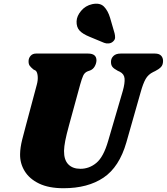

<svg xmlns="http://www.w3.org/2000/svg" viewBox="-20 -984 884 1018"><path d="M553.5 -237 631.5 -503.5Q642.5 -543 640.5 -567.5Q638.5 -592 614.5 -604L604.5 -608.5Q583 -620 575.5 -630.2Q568 -640.5 568.5 -657Q568.5 -674.5 581.5 -687.2Q594.5 -700 619.5 -700H801.5Q823.5 -700 834 -689Q844.5 -678 844.5 -661Q844.5 -639.5 833 -628Q821.5 -616.5 802.5 -607L793 -602.5Q766 -589.5 752.2 -565.2Q738.5 -541 726 -496L650 -229Q612.5 -98.5 529 -42.2Q445.5 14 317 14Q238.5 14 187.2 -10.8Q136 -35.5 110.8 -76.8Q85.5 -118 86.5 -167Q87 -201.5 97.8 -244.5Q108.5 -287.5 117.5 -319.5L175 -534.5Q182 -559.5 179.8 -581.2Q177.5 -603 168.5 -610L157.5 -615.5Q143 -627.5 137 -636.2Q131 -645 131.5 -661Q132 -676.5 142.5 -688.2Q153 -700 171 -700H447Q491.5 -700 491.5 -663.5Q491 -648 482.5 -632.5Q474 -617 458 -610.5L445 -606Q428.5 -599.5 421 -582.8Q413.5 -566 405 -535.5L346 -320Q332 -269 326 -238Q320 -207 319.5 -184Q319 -136.5 342 -112.8Q365 -89 406.5 -89Q453.5 -89 491.2 -120.5Q529 -152 553.5 -237ZM564 -888.5 587.5 -807.5Q590.5 -795.5 590.2 -784.5Q590 -773.5 579.5 -764Q570 -755 556.5 -753.8Q543 -752.5 532 -757L455 -789Q418 -804 401.5 -822.2Q385 -840.5 386 -871Q387 -899 410 -926.5Q433 -954 469 -962Q510 -970.5 531.2 -949Q552.5 -927.5 564 -888.5Z"/></svg>

Font: Fraunces 9pt S050 Black
Style: Italic
Weight: 900
Italic angle: -16°
Version: Version 1.000; ttfautohint (v1.8.3)